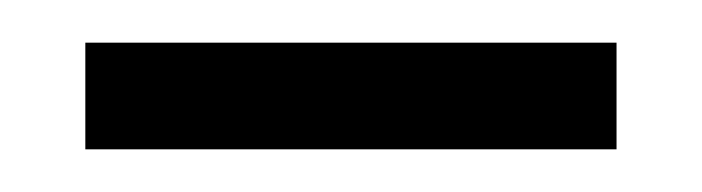

<svg xmlns="http://www.w3.org/2000/svg" viewBox="-20 -697 329 90"><path d="M20 -627V-677H269V-627Z"/></svg>

Font: Bricolage Grotesque 96pt ExtraBold ExtraLight
Style: Regular
Weight: 250
Version: Version 1.001;gftools[0.9.33.dev8+g029e19f]